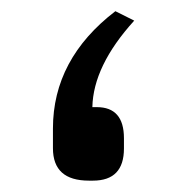

<svg xmlns="http://www.w3.org/2000/svg" viewBox="-20 -318 305 338"><path d="M143.6 0C180.2 0 198.2 -19 198.2 -56.6V-74.7C198.2 -111.3 182.1 -129.4 150.4 -129.4H142.6C143.6 -177.7 168 -228.5 216.3 -281.7L183.1 -298.3C109.9 -242.2 73.2 -173.3 73.2 -91.8V-57.1C73.2 -19 94.2 0 136.7 0Z"/></svg>

Font: Samim
Style: Regular
Weight: 400
Foundry: DejaVu fonts team - Redesigned by Saber Rastikerdar
Version: Version 4.0.5